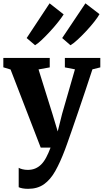

<svg xmlns="http://www.w3.org/2000/svg" viewBox="-22 -908 636 1181"><path d="M151 253.5Q132.5 253.5 117.5 250.8Q102.5 248 93 243.5V124Q100 129 115.8 133Q131.5 137 148.5 137Q174 137 194.5 128.5Q215 120 231.8 103.2Q248.5 86.5 262.2 60.5Q276 34.5 289 0H228.5L43 -480.5L-1.5 -494V-551.5H284V-493.5L215 -481L300.5 -207.5L333 -99.5L360 -207.5L439 -481.5L377 -493.5V-551.5H595V-493.5L546.5 -481.5Q526 -419 503.8 -352.5Q481.5 -286 460.2 -223.5Q439 -161 421.2 -110Q403.5 -59 391.8 -26.2Q380 6.5 377.5 13Q348.5 90 318.2 143.8Q288 197.5 248.2 225.5Q208.5 253.5 151 253.5ZM411 -630 360.5 -674 503.5 -887.5 590 -821Q580 -802.5 558 -774.5Q536 -746.5 508.5 -717Q481 -687.5 455.2 -663.8Q429.5 -640 412 -630ZM193.5 -630 142 -674 283 -887.5 369.5 -819.5Q357.5 -800 335.2 -772Q313 -744 286.5 -715.2Q260 -686.5 235.5 -663.2Q211 -640 194 -630Z"/></svg>

Font: Merriweather 28pt ExtraBold
Style: Regular
Weight: 800
Version: Version 2.100